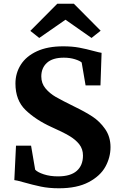

<svg xmlns="http://www.w3.org/2000/svg" viewBox="-20 -1001 643 1032"><path d="M104 -22Q69 -32 57 -33L66 -218H147L169 -89Q182 -75 215.5 -64Q249 -53 292 -53Q359 -53 392.5 -82.5Q426 -112 426 -165Q426 -200 406 -225.5Q386 -251 351 -271.5Q316 -292 255 -319Q172 -357 117.5 -409.5Q63 -462 63 -552Q63 -608 92 -653.5Q121 -699 178.5 -725.5Q236 -752 319 -752Q368 -752 405.5 -745Q443 -738 487 -726Q513 -719 526 -717L520 -542H440L419 -665Q410 -674 383 -682.5Q356 -691 323 -691Q263 -691 232.5 -663.5Q202 -636 202 -590Q202 -553 224.5 -526Q247 -499 279 -480.5Q311 -462 380 -428Q436 -401 476 -375Q516 -349 545 -307.5Q574 -266 574 -210Q574 -155 546.5 -105Q519 -55 456.5 -22Q394 11 297 11Q243 11 200 2Q157 -7 104 -22ZM377 -981 521 -836 472 -797 332 -895 191 -797 143 -835 288 -981Z"/></svg>

Font: Koeln Type Serif
Style: Bold
Weight: 700
Designer: Eben Sorkin
Foundry: Eben Sorkin
Version: Version 2.002